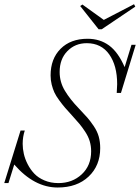

<svg xmlns="http://www.w3.org/2000/svg" viewBox="-47 -856 649 890"><path d="M410.2 -720.2 324.7 -828.1 335 -835 434.1 -763.7 574.2 -836.4 580.1 -825.2 424.3 -720.2ZM220.2 13.2Q111.8 13.2 19 -93.3L-7.8 -7.3H-27.3L48.3 -251H67.9Q58.1 -222.2 58.1 -189Q58.1 -166.5 63.5 -142.8Q68.8 -119.1 81.3 -94.7Q93.8 -70.3 112.1 -51Q130.4 -31.7 159.4 -19.5Q188.5 -7.3 223.6 -7.3Q288.1 -7.3 331.8 -47.9Q375.5 -88.4 375.5 -154.8Q375.5 -179.2 368.9 -201.4Q362.3 -223.6 347.9 -245.4Q333.5 -267.1 321.5 -281.5Q309.6 -295.9 288.6 -318.8Q266.6 -342.8 254.4 -356.9Q242.2 -371.1 227.3 -391.4Q212.4 -411.6 205.1 -427.5Q197.8 -443.4 192.6 -463.9Q187.5 -484.4 187.5 -506.3Q187.5 -583.5 233.9 -629.9Q280.3 -676.3 358.9 -676.3Q416 -676.3 458.3 -645.5Q500.5 -614.7 530.8 -544.9L562.5 -648.4H582L513.7 -425.3H494.1Q496.1 -452.6 496.1 -465.8Q496.1 -552.2 459.2 -604Q422.4 -655.8 355 -655.8Q301.3 -655.8 265.4 -619.1Q229.5 -582.5 229.5 -522.5Q229.5 -475.6 253.7 -435.5Q277.8 -395.5 317.4 -354.5Q344.7 -325.7 357.7 -311Q370.6 -296.4 387.2 -272Q403.8 -247.6 410.6 -223.1Q417.5 -198.7 417.5 -169.4Q417.5 -88.4 363.8 -37.6Q310.1 13.2 220.2 13.2Z"/></svg>

Font: Elstob ExtraLight
Style: Italic
Weight: 200
Italic angle: -20°
Designer: Peter S. Baker
Version: Version 1.015